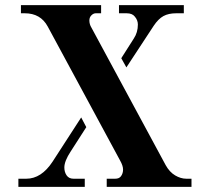

<svg xmlns="http://www.w3.org/2000/svg" viewBox="-20 -732 823 752"><path d="M629 -85 338 -624C332.7 -632.7 330 -642 330 -652C330 -660 332.7 -666.7 338 -672C343.3 -677.3 349 -680 355 -680H376V-712H62V-680H77C118.3 -680 148.3 -662.7 167 -628L450 -104C458 -90 462 -78 462 -68C462 -58 459.3 -49.3 454 -42C449.3 -35.3 441.7 -32 431 -32H398V0H730V-32H710C695.3 -32 680.7 -36.3 666 -45C651.3 -53.7 639 -67 629 -85ZM318 -234 298 -272 186 -99C156.7 -54.3 122.3 -32 83 -32H52V0H312V-32H268C256 -32 247 -36.3 241 -45C235 -53.7 232 -64 232 -76C232 -92.7 240.3 -113.7 257 -139ZM455 -504 475 -468 582 -631C594 -649 606.7 -661.7 620 -669C633.3 -676.3 650 -680 670 -680H700V-712H446V-680H476C490.7 -680 501.3 -675.7 508 -667C516 -657.7 520 -647.3 520 -636C520 -615.3 514.7 -597 504 -581Z"/></svg>

Font: Km Standard TT
Style: Bold
Weight: 700
Designer: Alexey Kryukov <alexios@thessalonica.org.ru>
Version: Version 2.0.2